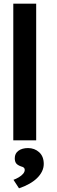

<svg xmlns="http://www.w3.org/2000/svg" viewBox="-20 -760 310 1040"><path d="M52 0V-740H176V0ZM53 214Q67 209 81.5 200.5Q96 192 105 181.5Q114 171 114 160Q114 153 109.5 148.5Q105 144 93 141Q74 134 67 124Q60 114 60 97Q60 71 80 56.5Q100 42 132 42Q167 42 192 64.5Q217 87 217 128Q217 149 207.5 168.5Q198 188 180.5 205Q163 222 138 236Q113 250 83 260Z"/></svg>

Font: Our Lexend Medium
Style: Regular
Weight: 500
Designer: Bonnie Shaver-Troup, Thomas Jockin
Foundry: Lexend
Version: Version 1.007